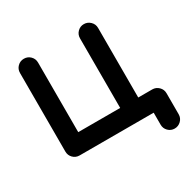

<svg xmlns="http://www.w3.org/2000/svg" viewBox="-189 -896 1223 1233"><g transform="rotate(-30 422.5 -279.5)"><path d="M761 -133Q788 -133 808 -113.5Q828 -94 828 -66V90Q828 118 808 137.5Q788 157 760.5 157Q733 157 713.5 137.5Q694 118 694 90V1H590H145Q117 1 97.5 -18.5Q78 -38 78 -66V-649Q78 -677 97.5 -696.5Q117 -716 145 -716Q173 -716 192.5 -696.5Q212 -677 212 -649V-133H523V-649Q523 -677 542.5 -696.5Q562 -716 589.5 -716Q617 -716 637 -696.5Q657 -677 657 -649V-133Z"/></g></svg>

Font: Multiround Pro
Style: Regular
Weight: 400
Designer: Ivan Filipov, Sasha Pavljenko
Version: Version 1.005;Fontself Maker 3.5.4